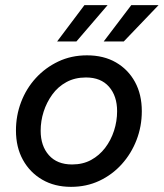

<svg xmlns="http://www.w3.org/2000/svg" viewBox="-20 -717 636 746"><path d="M256 9Q192 9 144 -19Q96 -47 69 -96Q42 -145 42 -210Q42 -268 62 -320.5Q82 -373 119 -413.5Q156 -454 206.5 -478Q257 -502 318 -502Q383 -502 430.5 -474.5Q478 -447 504.5 -398.5Q531 -350 531 -285Q531 -226 510.5 -173Q490 -120 453 -79Q416 -38 366 -14.5Q316 9 256 9ZM260 -78Q302 -78 334 -95.5Q366 -113 388.5 -142.5Q411 -172 423 -209Q435 -246 435 -285Q435 -344 403.5 -380Q372 -416 314 -416Q271 -416 238 -398Q205 -380 183 -349.5Q161 -319 149.5 -283Q138 -247 138 -209Q138 -150 170 -114Q202 -78 260 -78ZM383 -556 490 -697H596L461 -556ZM202 -556 308 -697H398L277 -556Z"/></svg>

Font: Hanken Grotesk Medium
Style: Italic
Weight: 500
Italic angle: -8°
Designer: Alfredo Marco Pradil
Foundry: Hanken Design Co.
Version: Version 3.013